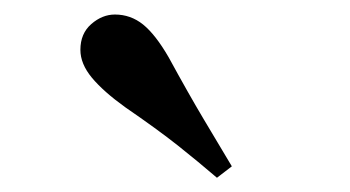

<svg xmlns="http://www.w3.org/2000/svg" viewBox="-20 -875 487 267"><path d="M302.4 -643.7 281.7 -627.8Q256.3 -649.6 227.4 -672.6Q198.4 -695.5 154.1 -725.9Q123.9 -747.6 107.8 -766.9Q91.8 -786.2 91.8 -805.7Q91.8 -828.4 107 -841.6Q122.2 -854.8 139.8 -854.8Q161.7 -854.8 179 -840.9Q196.3 -826.9 214.5 -795.4Q242.6 -743.9 263.3 -709.2Q284 -674.4 302.4 -643.7Z"/></svg>

Font: Noto Serif KR
Style: Regular
Weight: 200
Designer: Ryoko NISHIZUKA 西塚涼子 (kana & ideographs); Frank Grießhammer (Latin, Greek & Cyrillic); Wenlong ZHANG 张文龙 (bopomofo); San
Foundry: Adobe
Version: Version 2.001;hotconv 1.1.0;makeotfexe 2.6.0